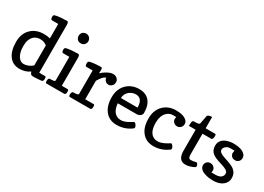

<svg xmlns="http://www.w3.org/2000/svg" viewBox="-13 -1531 3158 2298"><g transform="rotate(30 1565.5 -381.5)"><path d="M547.9 -68.8Q560.5 -68.8 560.5 -39.1Q560.5 -17.1 553.2 -8.8Q545.9 -0.5 542.2 -0.2Q538.6 0 528.6 1.2Q518.6 2.4 502.9 3.9Q460.4 7.8 437 7.8Q413.1 7.8 406.2 5.9Q399.4 4.4 394.5 0Q385.3 -7.8 376 -33.7Q316.4 9.8 235.8 9.8Q141.1 9.8 89.8 -61.5Q40.5 -129.9 40.5 -250V-251.5Q40.5 -368.7 113.3 -436.5Q179.7 -498.5 284.7 -498.5Q334 -498.5 370.6 -488.8V-688H284.7Q270.5 -688 265.6 -711.9Q264.6 -718.8 264.6 -726.6Q264.6 -750 277.8 -754.9Q291 -759.8 312.5 -763.2Q334 -766.6 357.4 -768.6Q402.3 -772.5 443.8 -772.9H444.3Q464.8 -772.9 465.8 -731.4V-68.8ZM249 -65.4Q312 -65.4 370.6 -114.3V-391.6Q330.1 -423.3 278.8 -423.3Q187.5 -423.3 153.3 -335Q140.6 -301.3 140.6 -250Q140.6 -198.7 150.9 -163.8Q161.1 -128.9 176.8 -106.9Q207 -65.4 249 -65.4Z M719.7 -621.1Q674.3 -621.1 657.7 -661.1Q652.8 -673.3 652.8 -688Q652.8 -734.4 693.4 -751Q705.6 -755.9 719.7 -755.9Q748 -755.9 767.3 -736.6Q786.6 -717.3 786.6 -688Q786.6 -659.2 767.1 -639.6Q748.5 -621.1 719.7 -621.1ZM603.5 0Q590.8 0 590.8 -29.8Q590.8 -53.2 598.1 -61Q605.5 -68.8 610.8 -68.8H615.7Q672.9 -68.8 680.2 -80.1Q682.6 -83.5 682.6 -88.4V-413.6H596.7Q582.5 -414.1 577.6 -438.5Q576.7 -445.3 576.7 -452.6Q576.7 -475.1 589.8 -480.2Q603 -485.4 624.5 -488.8Q646 -492.2 669.4 -494.1Q714.4 -498 755.9 -498.5H756.3Q776.9 -498.5 777.8 -457V-68.8H859.9Q872.6 -68.8 872.6 -39.1Q872.6 -15.6 865.2 -7.8Q857.9 0 852.5 0Z M1089.8 -462.4 1089.4 -442.9Q1089.4 -437 1089.1 -431.2Q1088.9 -425.3 1088.9 -420.4Q1146 -472.7 1203.6 -492.2Q1222.2 -498 1242.2 -498.5H1243.2Q1262.2 -498.5 1277.3 -491.2Q1293 -483.4 1302.2 -472.7Q1318.8 -453.1 1318.8 -432.1Q1318.8 -410.6 1313.5 -398.4Q1308.1 -386.2 1298.3 -377.4Q1277.8 -358.4 1257.8 -358.4Q1237.3 -358.4 1226.6 -364Q1215.8 -369.6 1207.5 -378.4Q1189.9 -397 1189.9 -419.9Q1161.6 -406.7 1147 -389.6Q1132.3 -372.6 1122.6 -357.9L1101.1 -324.7V-68.8H1219.7Q1231 -68.8 1231 -39.1Q1231 -15.1 1223.9 -7.6Q1216.8 0 1210.9 0H926.8Q913.1 0 913.1 -30.8Q913.6 -53.2 926.3 -65.4Q930.2 -68.8 943.4 -68.8Q956.5 -68.8 970.5 -70.1Q984.4 -71.3 992.2 -73.7Q1005.9 -78.1 1005.9 -89.8V-411.6H919.9Q900.9 -411.6 900.9 -449.7Q900.9 -474.1 913.3 -479.5Q925.8 -484.9 945.8 -488.3Q966.3 -492.2 987.8 -494.1Q1028.8 -498 1052.7 -498.5H1056.6Q1076.7 -498.5 1080.6 -496.1Q1085.4 -494.1 1087.4 -489.3Q1089.8 -484.4 1089.8 -468.3Z M1362.8 -251Q1362.8 -311.5 1382.8 -358.4Q1402.3 -404.3 1435.5 -435.5Q1502.9 -498 1602.1 -498.5H1603.5Q1694.3 -498.5 1743.7 -441.4Q1793 -384.8 1793 -277.8Q1793 -254.9 1772 -238.3Q1751.5 -222.2 1720.2 -222.2H1462.9Q1471.7 -107.9 1542.5 -75.7Q1564.9 -65.4 1589.8 -65.4Q1614.7 -65.4 1634.3 -71Q1653.8 -76.7 1671.9 -85.2Q1689.9 -93.8 1707 -104.5Q1742.7 -127 1749 -127Q1754.9 -126.5 1761.7 -121.1Q1767.6 -115.2 1773.4 -107.4Q1786.1 -88.9 1786.6 -76.2V-75.2Q1786.6 -63.5 1781.2 -59.6Q1691.9 9.8 1578.1 9.8Q1476.1 9.8 1418.9 -61.5Q1362.8 -130.9 1362.8 -251ZM1692.9 -295.4V-297.4Q1692.9 -394 1636.7 -416.5Q1619.1 -423.3 1597.7 -423.3Q1576.2 -423.3 1552.7 -415.5Q1529.3 -407.2 1509.8 -391.6Q1466.3 -356 1462.9 -295.4Z M2151.4 -429.7H2106Q2055.2 -429.7 2018.6 -391.1Q1971.7 -341.8 1971.7 -249Q1971.7 -113.3 2047.4 -77.1Q2071.3 -65.4 2096.2 -65.4Q2121.1 -65.4 2141.1 -70.8Q2161.1 -76.2 2180.2 -85Q2199.7 -93.3 2217.3 -104L2252 -125Q2253.9 -126.5 2258.8 -126.5Q2263.2 -126.5 2270 -120.8Q2276.9 -115.2 2282.7 -107.4Q2295.4 -88.9 2295.4 -76.7Q2295.4 -64.5 2290 -60.1Q2196.8 9.8 2086.9 9.8Q1984.9 9.8 1927.2 -61Q1871.6 -129.4 1871.6 -249Q1871.6 -366.2 1942.4 -434.6Q2008.8 -498 2111.8 -498.5Q2222.2 -498 2264.6 -450.2Q2280.8 -431.6 2280.8 -410.6Q2280.8 -389.6 2275.9 -377.4Q2270 -365.2 2261.2 -356.4Q2241.7 -337.4 2213.9 -337.4Q2186 -337.4 2166.5 -356.4Q2147 -375 2147 -393.6Q2147 -412.1 2151.4 -429.7Z M2527.8 9.8Q2427.7 9.8 2427.7 -125.5V-413.6H2335Q2335 -467.3 2341.6 -478Q2348.1 -488.8 2356 -488.8H2360.8Q2420.9 -488.8 2433.1 -500Q2438 -503.9 2438.5 -509.8L2459.5 -617.7Q2465.3 -644.5 2522.9 -644.5V-488.8H2654.8Q2667 -488.8 2667 -460Q2666.5 -431.6 2654.8 -418Q2651.4 -413.6 2646 -413.6H2522.9V-125.5Q2522.9 -70.8 2555.2 -70.8Q2591.8 -70.8 2607.2 -76.4Q2622.6 -82 2628.4 -82Q2633.8 -82 2639.4 -78.4Q2645 -74.7 2648.9 -68.8Q2657.2 -56.2 2657.2 -42.5Q2657.2 -27.8 2647.9 -23.4Q2585 9.8 2527.8 9.8Z M2848.1 -65.4H2903.8Q2971.7 -65.4 2995.1 -106.9Q3002 -119.6 3002 -134.8Q3002 -149.9 2994.9 -160.9Q2987.8 -171.9 2972.7 -181.2Q2949.7 -195.3 2896.2 -211.7Q2842.8 -228 2814.9 -240Q2787.1 -252 2766.6 -268.6Q2724.6 -303.7 2724.6 -365.2Q2724.6 -455.6 2825.7 -486.8Q2863.8 -498.5 2900.9 -498.5Q2937.5 -498.5 2968.8 -493.7Q3001 -488.8 3026.4 -477.1Q3084.5 -450.2 3084.5 -400.4V-397.9Q3084.5 -370.6 3065.4 -351.6Q3046.9 -333 3017.6 -332.5Q2971.7 -332.5 2955.1 -372.6Q2950.2 -384.8 2950.2 -392.6Q2950.2 -400.4 2956.1 -429.7H2907.7Q2868.2 -429.7 2849.1 -416Q2814.5 -392.1 2814.5 -363.3Q2814.5 -325.2 2882.8 -301.8L2919.9 -289.1Q3014.2 -257.8 3041 -235.8Q3067.9 -213.9 3080.1 -188Q3092.3 -162.1 3092.3 -128.9Q3092.3 -95.2 3079.1 -70.8Q3066.4 -45.9 3043 -28.3Q2992.7 9.8 2912.1 9.8Q2840.8 9.8 2784.2 -11.7Q2742.2 -27.3 2724.6 -56.6Q2715.8 -71.3 2715.8 -88.4Q2715.8 -105 2720.7 -117.2Q2726.6 -129.9 2735.4 -138.7Q2754.4 -157.2 2783.2 -157.2Q2811.5 -157.2 2831.1 -138.2Q2850.6 -119.6 2850.6 -96.2V-95.7Q2850.1 -71.3 2848.1 -65.4Z"/></g></svg>

Font: Copse
Style: Regular
Weight: 400
Version: Version 1.000